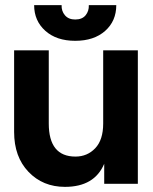

<svg xmlns="http://www.w3.org/2000/svg" viewBox="-20 -716 597 748"><path d="M113 -696H220Q219 -673 233 -656.5Q247 -640 273 -640Q300 -640 313.5 -656.5Q327 -673 326 -696H433Q433 -634 389.5 -595.5Q346 -557 273 -557Q200 -557 156.5 -596Q113 -635 113 -696ZM233 12Q147 12 91 -46.5Q35 -105 35 -202V-520H170V-235Q170 -106 274 -106Q320 -106 351 -138.5Q382 -171 382 -235V-520H517V0H386V-78Q348 12 233 12Z"/></svg>

Font: Cal Sans
Style: Regular
Weight: 400
Designer: Designer Mark Davis DBA MarkFonts
Foundry: Designer Mark Davis DBA MarkFonts
Version: Version 1.000